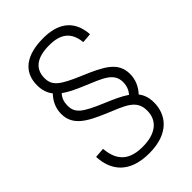

<svg xmlns="http://www.w3.org/2000/svg" viewBox="-275 -850 1170 1170"><g transform="rotate(-45 310.0 -265.0)"><path d="M152.5 -478.5 191.5 -441C185 -436 179.5 -430.5 174.5 -425C159 -436 146 -448.5 135 -462.5C140.5 -468 146.5 -473.5 152.5 -478.5ZM48 -2 112.5 -7C122 107 181.5 155.5 292.5 155.5C403 155.5 468 106.5 468 18.5C468 -74 397 -96 279.5 -145C162.5 -194.5 82.5 -238 82.5 -337.5C82.5 -389 104.5 -430.5 135 -462.5C114 -489 102 -522 102 -565C102 -682 186.5 -742 332 -742C441.5 -742 540.5 -700.5 550.5 -557L487.5 -552C478 -646.5 424 -685.5 327 -685.5C220 -685.5 165 -643.5 165 -564C165 -499 201.5 -470 335.5 -413.5C470 -357 552 -316 552 -213.5C552 -167.5 535 -124.5 500.5 -87.5C495.5 -82 489.5 -76.5 483.5 -71L449 -118C452 -121 455 -124 457.5 -127.5C475 -115.5 489 -102.5 500.5 -87.5C521.5 -61 532.5 -29 532.5 13C532.5 114.5 467 212 292.5 212C118 212 53 114.5 48 -2ZM145.5 -346C145.5 -281.5 182 -254.5 316 -198C373.5 -174 421.5 -152.5 457.5 -127.5C475.5 -148 487 -175 487 -208C487 -288.5 416.5 -311 299 -360.5C250 -381 207.5 -401 174.5 -425C154.5 -403 145.5 -378 145.5 -346Z"/></g></svg>

Font: Monaspace Argon ExtraLight
Style: Regular
Weight: 200
Designer: Riley Cran & the Lettermatic Team
Foundry: Lettermatic
Version: Version 1.000 (Monaspace Argon)